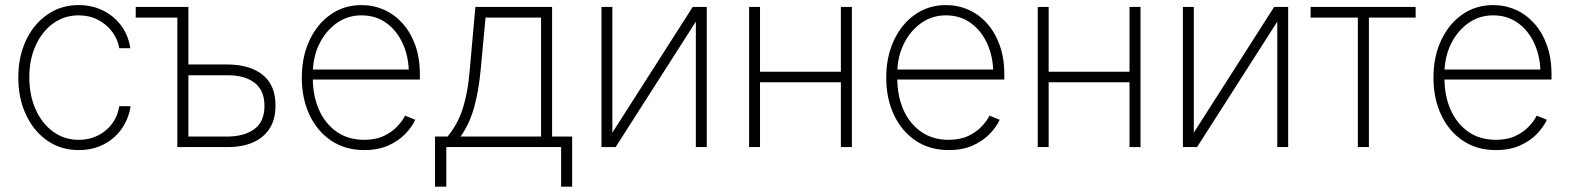

<svg xmlns="http://www.w3.org/2000/svg" viewBox="-20 -573 6112 748"><path d="M286.6 11.7Q217.3 11.7 164.3 -25.1Q111.3 -62 81.3 -126Q51.3 -189.9 51.3 -271Q51.3 -352.1 81.3 -415.8Q111.3 -479.5 164.6 -516.4Q217.8 -553.2 286.6 -553.2Q338.4 -553.2 381.1 -532.2Q423.8 -511.2 451.9 -473.4Q480 -435.5 487.8 -385.3H444.8Q438.5 -420.9 416.5 -450Q394.5 -479 361.1 -496.1Q327.6 -513.2 286.6 -513.2Q231 -513.2 187.7 -482.2Q144.5 -451.2 119.4 -396.7Q94.2 -342.3 94.2 -272Q94.2 -202.1 118.7 -147.2Q143.1 -92.3 186.5 -60.3Q230 -28.3 286.6 -28.3Q346.7 -28.3 390.6 -64Q434.6 -99.6 444.8 -159.2H488.8Q481 -108.9 453.4 -70.3Q425.8 -31.7 383.1 -10Q340.3 11.7 286.6 11.7Z M672.9 -545.9V-504.4H508.8V-545.9ZM703.6 -321.8H866.2Q954.6 -321.3 1004.2 -280.8Q1053.7 -240.2 1053.2 -162.1Q1053.7 -109.9 1031.2 -73.7Q1008.8 -37.6 967 -18.8Q925.3 0 866.2 0H670.9V-545.9H713.9V-41H866.2Q932.1 -41.5 971.2 -70.3Q1010.3 -99.1 1010.3 -160.6Q1010.3 -221.7 971.2 -251Q932.1 -280.3 866.2 -279.8H703.6Z M1398.9 11.7Q1325.2 11.7 1270.5 -24.9Q1215.8 -61.5 1185.8 -125.5Q1155.8 -189.5 1155.8 -270.5Q1155.8 -352.1 1185.8 -416Q1215.8 -480 1268.3 -516.6Q1320.8 -553.2 1388.2 -553.2Q1434.6 -553.2 1475.6 -535.2Q1516.6 -517.1 1548.1 -482.2Q1579.6 -447.3 1597.7 -397.2Q1615.7 -347.2 1615.7 -283.7V-263.2H1183.6V-302.2H1592.3L1572.8 -286.6Q1572.8 -350.1 1549.8 -401.6Q1526.9 -453.1 1485.4 -483.2Q1443.8 -513.2 1388.2 -513.2Q1334 -513.2 1291.3 -482.7Q1248.5 -452.1 1223.6 -400.9Q1198.7 -349.6 1198.7 -286.1V-268.1Q1198.7 -199.7 1222.7 -145.5Q1246.6 -91.3 1291.5 -59.8Q1336.4 -28.3 1398.9 -28.3Q1443.8 -28.3 1475.6 -43.5Q1507.3 -58.6 1527.8 -80.6Q1548.3 -102.5 1558.1 -122.6L1597.7 -106.4Q1585.4 -79.1 1559.3 -51.8Q1533.2 -24.4 1493.2 -6.3Q1453.1 11.7 1398.9 11.7Z M1674.8 154.3V-41H1723.6Q1742.2 -63.5 1756.6 -89.1Q1771 -114.7 1781.5 -146.5Q1792 -178.2 1799.3 -217.3Q1806.6 -256.3 1810.5 -305.2L1832 -545.9H2130.9V-41H2209V154.3H2166V0H1718.8V154.3ZM1774.4 -41H2087.9V-504.4H1871.6L1853 -305.2Q1845.2 -218.8 1827.1 -154.5Q1809.1 -90.3 1774.4 -41Z M2365.7 -56.2 2678.7 -545.9H2733.4V0H2690.9V-488.8L2378.4 0H2323.2V-545.9H2365.7Z M3269.5 -293.5V-252.4H2929.2V-293.5ZM2940.9 -545.9V0H2898.4V-545.9ZM3298.8 -545.9V0H3255.9V-545.9Z M3675.8 11.7Q3602.1 11.7 3547.4 -24.9Q3492.7 -61.5 3462.6 -125.5Q3432.6 -189.5 3432.6 -270.5Q3432.6 -352.1 3462.6 -416Q3492.7 -480 3545.2 -516.6Q3597.7 -553.2 3665 -553.2Q3711.4 -553.2 3752.4 -535.2Q3793.5 -517.1 3825 -482.2Q3856.4 -447.3 3874.5 -397.2Q3892.6 -347.2 3892.6 -283.7V-263.2H3460.4V-302.2H3869.1L3849.6 -286.6Q3849.6 -350.1 3826.7 -401.6Q3803.7 -453.1 3762.2 -483.2Q3720.7 -513.2 3665 -513.2Q3610.8 -513.2 3568.1 -482.7Q3525.4 -452.1 3500.5 -400.9Q3475.6 -349.6 3475.6 -286.1V-268.1Q3475.6 -199.7 3499.5 -145.5Q3523.4 -91.3 3568.4 -59.8Q3613.3 -28.3 3675.8 -28.3Q3720.7 -28.3 3752.4 -43.5Q3784.2 -58.6 3804.7 -80.6Q3825.2 -102.5 3835 -122.6L3874.5 -106.4Q3862.3 -79.1 3836.2 -51.8Q3810.1 -24.4 3770 -6.3Q3730 11.7 3675.8 11.7Z M4394 -293.5V-252.4H4053.7V-293.5ZM4065.4 -545.9V0H4022.9V-545.9ZM4423.3 -545.9V0H4380.4V-545.9Z M4630.9 -56.2 4943.8 -545.9H4998.5V0H4956.1V-488.8L4643.6 0H4588.4V-545.9H4630.9Z M5085.9 -504.4V-545.9H5495.1V-504.4H5313V0H5270V-504.4Z M5807.6 11.7Q5733.9 11.7 5679.2 -24.9Q5624.5 -61.5 5594.5 -125.5Q5564.5 -189.5 5564.5 -270.5Q5564.5 -352.1 5594.5 -416Q5624.5 -480 5677 -516.6Q5729.5 -553.2 5796.9 -553.2Q5843.3 -553.2 5884.3 -535.2Q5925.3 -517.1 5956.8 -482.2Q5988.3 -447.3 6006.3 -397.2Q6024.4 -347.2 6024.4 -283.7V-263.2H5592.3V-302.2H6001L5981.4 -286.6Q5981.4 -350.1 5958.5 -401.6Q5935.5 -453.1 5894 -483.2Q5852.5 -513.2 5796.9 -513.2Q5742.7 -513.2 5700 -482.7Q5657.2 -452.1 5632.3 -400.9Q5607.4 -349.6 5607.4 -286.1V-268.1Q5607.4 -199.7 5631.3 -145.5Q5655.3 -91.3 5700.2 -59.8Q5745.1 -28.3 5807.6 -28.3Q5852.5 -28.3 5884.3 -43.5Q5916 -58.6 5936.5 -80.6Q5957 -102.5 5966.8 -122.6L6006.3 -106.4Q5994.1 -79.1 5968 -51.8Q5941.9 -24.4 5901.9 -6.3Q5861.8 11.7 5807.6 11.7Z"/></svg>

Font: Inter Tight ExtraLight
Style: Regular
Weight: 250
Designer: Rasmus Andersson
Foundry: rsms
Version: Version 3.004